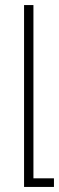

<svg xmlns="http://www.w3.org/2000/svg" viewBox="-20 -505 233 758"><path d="M75 233H193V199H112V-485H75Z"/></svg>

Font: Noto Sans Armenian Condensed ExtraLight
Style: Regular
Weight: 200
Width: 3
Designer: Monotype Design Team
Foundry: Monotype Imaging Inc.
Version: Version 2.008